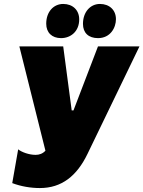

<svg xmlns="http://www.w3.org/2000/svg" viewBox="-20 -935 726 972"><path d="M182 17C292 17 369 -44 423 -156L686 -700H476L352 -376H343L300 -700H78L210 -172C196 -157 179 -151 160 -151C127 -151 89 -165 72 -179L42 -8C87 9 136 17 182 17ZM289 -742C338 -742 381 -776 381 -837C381 -884 348 -915 300 -915C251 -915 214 -875 214 -815C214 -770 243 -742 289 -742ZM476 -742C539 -742 567 -795 567 -838C567 -884 534 -915 486 -915C437 -915 400 -874 400 -814C400 -769 428 -742 476 -742Z"/></svg>

Font: Fixel Text 20240404 Black
Style: Italic
Weight: 900
Width: 4
Italic angle: -10°
Designer: AlfaBravo + MacPaw
Foundry: Kyrylo Tkachov, Marchela Mozhyna, Serhii Makarenko, Maria Weinstein, Zakhar Kryvoshyya
Version: Version 1.211;Glyphs 3.2 (3225)